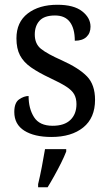

<svg xmlns="http://www.w3.org/2000/svg" viewBox="-20 -565 458 806"><path d="M196 10Q124 10 82 -16.5Q40 -43 40 -95Q40 -134 60.5 -148Q81 -162 100 -162Q100 -109 123 -73Q146 -37 201 -37Q250 -37 275.5 -61.5Q301 -86 301 -128Q301 -152 291.5 -169Q282 -186 258 -201.5Q234 -217 191 -237Q142 -260 110.5 -282Q79 -304 64 -332.5Q49 -361 49 -404Q49 -472 96.5 -508.5Q144 -545 221 -545Q290 -545 325 -517.5Q360 -490 360 -453Q360 -426 343 -410Q326 -394 294 -394Q294 -445 273.5 -472.5Q253 -500 211 -500Q166 -500 146 -478Q126 -456 126 -420Q126 -381 152 -360Q178 -339 239 -312Q312 -279 345.5 -244Q379 -209 379 -146Q379 -70 329.5 -30Q280 10 196 10ZM140 208Q148 175 155.5 136Q163 97 169 61H258V71Q250 92 236.5 119Q223 146 208 173Q193 200 180 221H140Z"/></svg>

Font: Noto Serif Hebrew SemiCondensed
Style: Regular
Weight: 400
Width: 4
Designer: Monotype Design Team
Foundry: Monotype Imaging Inc.
Version: Version 2.004; ttfautohint (v1.8.4.7-5d5b)